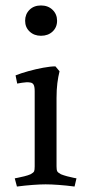

<svg xmlns="http://www.w3.org/2000/svg" viewBox="-20 -675 324 703"><path d="M187 -316V-66Q187 -53 189.5 -48Q192 -43 203 -37Q213 -33 226 -29.5Q239 -26 249.5 -24Q260 -22 260 -22L253 8Q222 4 194.5 2Q167 0 147 0Q128 0 100.5 2Q73 4 42 8L34 -22Q34 -22 44.5 -24Q55 -26 69 -29.5Q83 -33 92 -37Q103 -43 105 -48Q107 -53 107 -66V-341Q107 -358 103 -365Q99 -372 90 -373Q78 -375 60.5 -372Q43 -369 43 -369L37 -399Q57 -407 84 -414.5Q111 -422 138 -427Q165 -432 183 -432L198 -414Q193 -394 190 -370.5Q187 -347 187 -316ZM72 -599Q72 -623 88 -639Q104 -655 130 -655Q156 -655 172.5 -639Q189 -623 189 -599Q189 -575 172.5 -559.5Q156 -544 130 -544Q105 -544 88.5 -559.5Q72 -575 72 -599Z"/></svg>

Font: Buenard
Style: Regular
Weight: 400
Version: Version 2.000